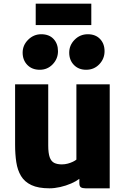

<svg xmlns="http://www.w3.org/2000/svg" viewBox="-20 -1015 688 1043"><path d="M249 8Q188 8 150.8 -9.5Q113.5 -27 94.2 -59Q75 -91 68.5 -134.2Q62 -177.5 62 -229V-557H242V-225Q242 -183 250 -160.8Q258 -138.5 274.5 -130.2Q291 -122 316 -122Q332.5 -122 348.2 -126.2Q364 -130.5 376.2 -136.5Q388.5 -142.5 395 -148V-557H576V8H445Q428 8 419.5 2.5Q411 -3 411 -21V-43.5Q392.5 -29.5 367 -18.5Q338.5 -6 307.2 1Q276 8 249 8ZM196 -636Q154 -636 128.5 -662.2Q103 -688.5 103 -729Q103 -769.5 133 -799.2Q163 -829 204 -829Q247 -829 271 -803.2Q295 -777.5 295 -737Q295 -696 266.5 -666Q238 -636 196 -636ZM448 -636Q407 -636 381.5 -662.2Q356 -688.5 356 -729Q356 -769.5 385.5 -799.2Q415 -829 457 -829Q499 -829 523.5 -803.2Q548 -777.5 548 -737Q548 -696 519.5 -666Q491 -636 448 -636ZM174 -879V-995H476V-879Z"/></svg>

Font: Koeln Type Sans ExtraBold
Style: Regular
Weight: 800
Designer: Eben Sorkin
Foundry: Eben Sorkin
Version: Version 2.001